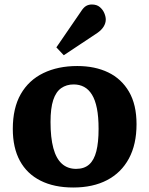

<svg xmlns="http://www.w3.org/2000/svg" viewBox="-20 -821 664 855"><path d="M306 14Q221 14 160.5 -16.5Q100 -47 68.5 -105Q37 -163 37 -247Q37 -340 72.5 -402Q108 -464 173 -495.5Q238 -527 324 -527Q403 -527 462 -498.5Q521 -470 554.5 -412.5Q588 -355 588 -268Q588 -178 554 -115Q520 -52 457 -19Q394 14 306 14ZM319 -69Q355 -69 377 -88.5Q399 -108 409 -147.5Q419 -187 419 -247Q419 -301 411.5 -338.5Q404 -376 389.5 -399.5Q375 -423 354.5 -434Q334 -445 308 -445Q276 -445 252.5 -428.5Q229 -412 217 -375.5Q205 -339 205 -278Q205 -208 217.5 -161.5Q230 -115 255.5 -92Q281 -69 319 -69ZM264 -575 231 -610 340 -769Q352 -788 363.5 -794.5Q375 -801 389 -801Q411 -801 424.5 -789.5Q438 -778 444.5 -762.5Q451 -747 451 -734Q451 -718 441.5 -702.5Q432 -687 413 -674Z"/></svg>

Font: Literata 18pt
Style: Bold
Weight: 700
Designer: Latin by Veronika Burian and Jose Scaglione. Greek by Irene Vlachou. Cyrillic by Vera Evstafieva.
Foundry: TypeTogether
Version: Version 3.103;gftools[0.9.29]